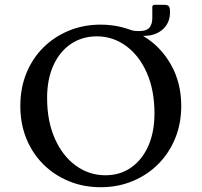

<svg xmlns="http://www.w3.org/2000/svg" viewBox="-20 -773 843 803"><path d="M401 10Q329 10 267.5 -15.5Q206 -41 160.5 -86.5Q115 -132 90 -194Q65 -256 65 -330Q65 -404 90 -466Q115 -528 160.5 -573.5Q206 -619 267.5 -644.5Q329 -670 401 -670Q445 -670 487 -660Q510 -654 532 -646Q540 -644 547.5 -643.5Q555 -643 562 -643Q593 -643 605 -657.5Q617 -672 617 -697V-747L623 -753H664Q680 -753 685.5 -747.5Q691 -742 691 -722Q691 -677 660.5 -650Q630 -623 582 -623H578Q651 -580 694.5 -503.5Q738 -427 738 -330Q738 -256 712.5 -194Q687 -132 641.5 -86.5Q596 -41 534.5 -15.5Q473 10 401 10ZM421 -40Q482 -40 528 -72Q574 -104 600 -162Q626 -220 626 -299Q626 -396 594 -468.5Q562 -541 507 -581Q452 -621 385 -621Q324 -621 277 -589.5Q230 -558 203.5 -500Q177 -442 177 -363Q177 -266 209.5 -193Q242 -120 297.5 -80Q353 -40 421 -40Z"/></svg>

Font: Spectral Medium
Style: Regular
Weight: 500
Designer: Jean-Baptiste Levee
Foundry: Production Type
Version: Version 2.001